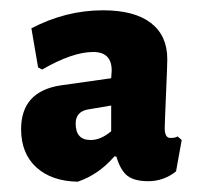

<svg xmlns="http://www.w3.org/2000/svg" viewBox="-20 -673 390 373"><path d="M180 -653Q241 -653 273 -628.5Q305 -604 305 -558Q305 -547 302.5 -489.5Q300 -432 300 -424Q300 -405 311 -405Q321 -405 325 -408L333 -401L322 -340Q298 -321 268 -321Q241 -321 227.5 -331.5Q214 -342 206 -369H202Q172 -334 131 -320Q80 -321 50.5 -348Q21 -375 21 -422Q21 -495 97 -507L196 -521L197 -536Q197 -572 161 -572Q121 -572 62 -538L54 -542L41 -618Q108 -653 180 -653ZM196 -468 149 -460Q127 -455 127 -433Q127 -401 156 -401Q176 -401 196 -418Z"/></svg>

Font: Alegreya Sans ExtraBold
Style: Regular
Weight: 800
Designer: Juan Pablo del Peral
Foundry: Huerta Tipografica
Version: Version 2.007